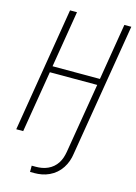

<svg xmlns="http://www.w3.org/2000/svg" viewBox="-139 -808 778 1096"><g transform="rotate(15 250.0 -260.0)"><path d="M152 215V178H177Q194 178 211.5 175Q229 172 246 164.5Q263 157 277 145Q291 133 301 117.5Q311 102 316.5 85Q322 68 325 51L394 -364H114L54 0H13L134 -735H175L120 -401H400L455 -735H496L366 51Q363 73 355.5 94.5Q348 116 335 136Q322 156 304 171.5Q286 187 264.5 197Q243 207 221 211Q199 215 177 215Z"/></g></svg>

Font: Iosevka SS18 Extralight
Style: Italic
Weight: 200
Italic angle: -9°
Monospace: yes
Designer: Belleve Invis
Foundry: Belleve Invis
Version: Version 25.1.1; ttfautohint (v1.8.4)